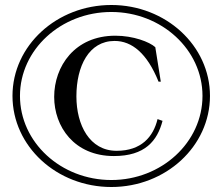

<svg xmlns="http://www.w3.org/2000/svg" viewBox="-20 -736 891 769"><path d="M426 13C644 13 821 -150 821 -352C821 -553 644 -716 426 -716C207 -716 30 -553 30 -352C30 -150 207 13 426 13ZM426 -15C224 -15 60 -166 60 -352C60 -537 224 -688 426 -688C627 -688 791 -537 791 -352C791 -166 627 -15 426 -15ZM436 -111C561 -111 610 -172 631 -252L611 -259C594 -188 546 -132 447 -132C339 -132 286 -235 286 -350C286 -471 336 -572 439 -572C508 -572 569 -523 615 -409H624L602 -547C579 -568 514 -593 442 -593C279 -593 197 -470 197 -348C197 -229 277 -111 436 -111Z"/></svg>

Font: Sprat
Style: Regular
Weight: 400
Designer: Ethan Nakache
Foundry: Collletttivo
Version: Version 2.000;Glyphs 3.2 (3217)